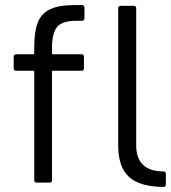

<svg xmlns="http://www.w3.org/2000/svg" viewBox="-20 -720 674 757"><path d="M185 -530V-510Q185 -506 189 -506H301Q311 -506 311 -496V-451Q311 -441 301 -441H189Q185 -441 185 -437V-10Q185 0 175 0H125Q115 0 115 -10V-437Q115 -441 111 -441H44Q34 -441 34 -451V-496Q34 -506 44 -506H111Q115 -506 115 -510V-534Q115 -596 129 -631.5Q143 -667 177.5 -683.5Q212 -700 274 -700H303Q313 -700 313 -690V-648Q313 -638 303 -638H280Q225 -638 205 -613.5Q185 -589 185 -530ZM624 17Q530 16 488 -23Q446 -62 446 -147V-687Q446 -697 456 -697H507Q517 -697 517 -687V-147Q517 -45 624 -44Q634 -44 634 -34V7Q634 17 624 17Z"/></svg>

Font: Amber EN
Style: Regular
Weight: 400
Designer: Jeremy Tribby
Foundry: Tribby Type Co.
Version: Version 1.403 November 24, 2021